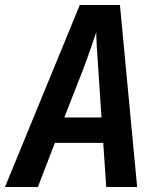

<svg xmlns="http://www.w3.org/2000/svg" viewBox="-29 -750 649 770"><path d="M-9 0H123L191 -177H385L397 0H521L452 -730H291ZM229 -279 306 -476C330 -540 349 -597 357 -621C357 -597 360 -540 365 -475L378 -279Z"/></svg>

Font: JetBrains Mono
Style: Bold Italic
Weight: 558
Italic angle: -9°
Monospace: yes
Designer: Philipp Nurullin, Konstantin Bulenkov
Foundry: JetBrains
Version: Version 2.305